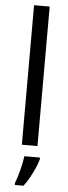

<svg xmlns="http://www.w3.org/2000/svg" viewBox="-64 -790 368 1042"><g transform="rotate(5 120.0 -269.5)"><path d="M163 0H78V-760H163ZM182 70Q177 91 165 118Q153 145 138 172.5Q123 200 106 221H59V209Q66 192 74 165Q82 138 88 110Q94 82 97 61H182Z"/></g></svg>

Font: Noto Sans SemiCondensed
Style: Regular
Weight: 400
Width: 4
Designer: Monotype Design Team
Foundry: Monotype Imaging Inc.
Version: Version 2.013; ttfautohint (v1.8.4.7-5d5b)